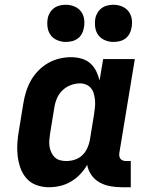

<svg xmlns="http://www.w3.org/2000/svg" viewBox="-20 -778 640 806"><path d="M185 8Q158 8 133 -1Q108 -10 91 -29.5Q74 -49 65.5 -73.5Q57 -98 54 -124.5Q51 -151 53 -179Q55 -207 60 -234L78 -344Q82 -369 89.5 -393Q97 -417 109.5 -439.5Q122 -462 140.5 -481Q159 -500 181.5 -513Q204 -526 229 -532Q254 -538 278 -538Q301 -538 322 -532Q343 -526 358.5 -512.5Q374 -499 383.5 -480Q393 -461 398 -440Q398 -440 398 -440Q398 -440 398 -440L413 -530H546L481 -136Q480 -129 481 -122.5Q482 -116 486 -111Q490 -106 496.5 -104Q503 -102 509 -102H529V8H491Q466 8 442 3.5Q418 -1 397.5 -12.5Q377 -24 363.5 -43.5Q350 -63 346 -86Q334 -65 316.5 -46.5Q299 -28 277.5 -15.5Q256 -3 232.5 2.5Q209 8 185 8ZM258 -102Q276 -102 293.5 -107.5Q311 -113 324.5 -125.5Q338 -138 346 -155Q354 -172 357 -189L375 -299Q377 -313 378.5 -327.5Q380 -342 379 -355.5Q378 -369 374.5 -382.5Q371 -396 363 -406.5Q355 -417 342.5 -422.5Q330 -428 316 -428Q296 -428 276.5 -420.5Q257 -413 242 -398.5Q227 -384 219 -365Q211 -346 208 -326L190 -216Q188 -203 187 -189Q186 -175 188 -162.5Q190 -150 195.5 -138Q201 -126 210 -117.5Q219 -109 231.5 -105.5Q244 -102 258 -102ZM456 -602Q438 -602 421 -609Q404 -616 393.5 -629.5Q383 -643 380 -661.5Q377 -680 380 -699Q382 -712 389 -724Q396 -736 407 -744Q418 -752 431 -755Q444 -758 456 -758Q475 -758 492 -751Q509 -744 519.5 -730.5Q530 -717 533 -698.5Q536 -680 532 -661Q530 -648 523.5 -636Q517 -624 506 -616Q495 -608 482 -605Q469 -602 456 -602ZM256 -602Q238 -602 221 -609Q204 -616 193.5 -629.5Q183 -643 180 -661.5Q177 -680 180 -699Q182 -712 189 -724Q196 -736 207 -744Q218 -752 231 -755Q244 -758 256 -758Q275 -758 292 -751Q309 -744 319.5 -730.5Q330 -717 333 -698.5Q336 -680 332 -661Q330 -648 323.5 -636Q317 -624 306 -616Q295 -608 282 -605Q269 -602 256 -602Z"/></svg>

Font: Iosevka Slab XBdEx
Style: Italic
Weight: 800
Width: 7
Italic angle: -9°
Monospace: yes
Designer: Belleve Invis
Foundry: Belleve Invis
Version: Version 11.1.1; ttfautohint (v1.8.3)